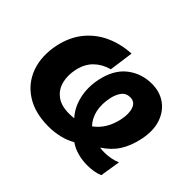

<svg xmlns="http://www.w3.org/2000/svg" viewBox="-114 -714 923 923"><g transform="rotate(45 347.5 -253.0)"><path d="M290 13Q197 13 135.5 -26.8Q74 -66.5 49.5 -135Q25 -203.5 42.5 -289.5Q58.5 -363 99.2 -412.5Q140 -462 198 -488Q256 -514 324.5 -517.5L307.5 -394Q262.5 -382 231.5 -351.8Q200.5 -321.5 189.5 -270.5Q180 -225 190.2 -186.2Q200.5 -147.5 231.8 -124.2Q263 -101 316 -101Q333.5 -101 349.5 -103Q314.5 -141.5 301.5 -197.2Q288.5 -253 301 -314.5Q319 -401 372.5 -442.8Q426 -484.5 497 -484.5Q550.5 -484.5 589.8 -456.8Q629 -429 645.8 -379Q662.5 -329 648.5 -262Q636 -203.5 610.2 -162.8Q584.5 -122 537 -91Q553.5 -89 571 -89Q589.5 -89 610.2 -92.8Q631 -96.5 651.5 -105L635 -1.5Q601.5 13 552.5 13Q520.5 13 488.5 4.5Q456.5 -4 431 -22Q402 -4.5 365 4.2Q328 13 290 13ZM403.5 -293.5Q393 -243.5 402.2 -203.2Q411.5 -163 437.5 -136Q495 -177 512.5 -259.5Q522 -305 511 -335Q500 -365 469 -365Q441 -365 425.5 -344.5Q410 -324 403.5 -293.5Z"/></g></svg>

Font: Commissioner
Style: Bold Italic
Weight: 700
Italic angle: -12°
Designer: Kostas Bartsokas
Foundry: Kostas Bartsokas
Version: Version 1.000; ttfautohint (v1.8.3)